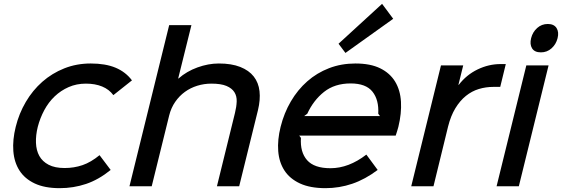

<svg xmlns="http://www.w3.org/2000/svg" viewBox="-20 -971 2930 1001"><path d="M557 -85Q494 -34 428.5 -12Q363 10 291 10Q213 10 161 -14.5Q109 -39 81.5 -82Q54 -125 49.5 -183.5Q45 -242 62 -310Q79 -379 114.5 -439.5Q150 -500 200.5 -544.5Q251 -589 315 -614.5Q379 -640 453 -640Q530 -640 582.5 -618Q635 -596 668 -552L571 -475Q549 -505 512.5 -520Q476 -535 428 -535Q379 -535 338 -517Q297 -499 265 -468.5Q233 -438 211 -397Q189 -356 177 -310Q166 -266 167.5 -226.5Q169 -187 185 -158Q201 -129 233.5 -112Q266 -95 317 -95Q366 -95 410 -110Q454 -125 499 -162Z M1325 -397 1227 0H1111L1205 -382Q1213 -414 1214 -442Q1215 -470 1202 -490.5Q1189 -511 1160.5 -523Q1132 -535 1082 -535Q1044 -535 1008.5 -524Q973 -513 944 -492Q915 -471 893.5 -440Q872 -409 862 -369L771 0H655L862 -840H978L909 -562H911Q953 -599 1009.5 -619.5Q1066 -640 1121 -640Q1187 -640 1232.5 -622Q1278 -604 1303 -572Q1328 -540 1333 -495.5Q1338 -451 1325 -397Z M2030 -873 1781 -695 1745 -743 1972 -951ZM2057 -310Q2054 -299 2050.5 -287.5Q2047 -276 2043 -264H1540L1549 -252Q1544 -178 1581 -136Q1618 -94 1703 -94Q1798 -94 1890 -165L1949 -85Q1884 -36 1816.5 -13Q1749 10 1677 10Q1597 10 1544 -14.5Q1491 -39 1463 -82Q1435 -125 1430.5 -183.5Q1426 -242 1443 -310Q1461 -382 1496.5 -442.5Q1532 -503 1582 -547Q1632 -591 1695.5 -615.5Q1759 -640 1833 -640Q1911 -640 1962 -615Q2013 -590 2040 -545.5Q2067 -501 2070.5 -440.5Q2074 -380 2057 -310ZM1961 -366 1952 -378Q1956 -450 1922 -493Q1888 -536 1808 -536Q1725 -536 1669.5 -492Q1614 -448 1582 -378L1566 -366Z M2588 -518H2552Q2513 -518 2476.5 -507Q2440 -496 2409 -471Q2378 -446 2354 -406.5Q2330 -367 2316 -311L2240 0H2124L2279 -630H2395L2370 -529H2372Q2412 -581 2470 -609Q2528 -637 2590 -637H2617Z M2887 -772Q2879 -740 2855.5 -719Q2832 -698 2800 -698Q2767 -698 2754 -719Q2741 -740 2749 -772Q2757 -804 2780.5 -825Q2804 -846 2836 -846Q2868 -846 2881.5 -825Q2895 -804 2887 -772ZM2685 0H2569L2724 -630H2840Z"/></svg>

Font: TypoPRO Sinkin Sans
Style: 500 Medium Italic
Weight: 500
Italic angle: -112°
Designer: Keith Bates
Foundry: K-Type
Version: Sinkin Sans (version 1.0)  by Keith Bates   •   © 2014   www